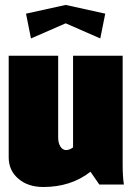

<svg xmlns="http://www.w3.org/2000/svg" viewBox="-20 -745 535 775"><path d="M105 -589.8 85 -689.9 245.1 -725.1 404.8 -689.9 384.8 -589.8 245.1 -650.9ZM15.1 -520H214.8V-189.9Q214.8 -167.5 223.9 -153.3Q232.9 -139.2 247.1 -139.2Q259.8 -139.2 274.9 -149.9V-520H475.1V-80.1Q475.1 -33.2 480 0H380.9L345.2 -51.8Q266.6 9.8 154.8 9.8Q92.8 9.8 54 -23.7Q15.1 -57.1 15.1 -109.9Z"/></svg>

Font: Mikodacs
Style: Regular
Weight: 400
Designer: gluk (gluksza@wp.pl)
Foundry: gluk (gluksza@wp.pl)
Version: Version 0.28